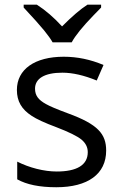

<svg xmlns="http://www.w3.org/2000/svg" viewBox="-20 -786 517 816"><path d="M80.6 -753.9C122.1 -709.5 150.9 -677.2 167.5 -656.7C184.1 -636.2 196.3 -619.1 203.6 -606H284.7C299.8 -634.3 330.6 -672.4 377.4 -720.7L409.7 -753.9V-766.1H351.6C321.8 -747.1 286.1 -716.3 243.7 -673.8C209.5 -711.4 173.8 -742.2 136.7 -766.1H80.6ZM431.2 -146C431.2 -216.8 396 -257.8 269 -304.2C222.7 -321.3 191.4 -334.5 175.3 -343.8C142.6 -361.8 128.9 -380.4 128.9 -409.2C128.9 -451.7 168.5 -477.1 245.1 -477.1C288.6 -477.1 337.4 -465.8 391.1 -443.8L419.9 -509.8C364.7 -533.2 308.6 -544.9 251 -544.9C127.4 -544.9 51.8 -491.2 51.8 -403.8C51.8 -355 72.3 -321.3 114.3 -293.9C135.3 -279.8 170.4 -263.7 220.2 -245.1C272.5 -225.1 308.1 -207.5 326.2 -192.9C344.2 -177.7 353 -160.2 353 -139.2C353 -84 305.7 -57.1 221.2 -57.1C166.5 -57.1 104.5 -73.2 53.2 -99.1V-23.9C92.8 -1.5 148.4 9.8 219.2 9.8C353.5 9.8 431.2 -46.4 431.2 -146Z"/></svg>

Font: Open Sans
Style: Regular
Weight: 400
Foundry: Ascender Corporation
Version: Version 1.100;PS 001.100;hotconv 1.0.88;makeotf.lib2.5.64775